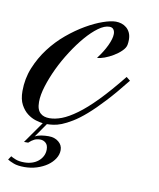

<svg xmlns="http://www.w3.org/2000/svg" viewBox="-143 -402 493 597"><g transform="rotate(10 103.0 -103.5)"><path d="M250.5 -177.7Q217.3 -135.7 189.7 -106Q162.1 -76.2 139.4 -56.4Q116.7 -36.6 98.1 -25.4Q79.6 -14.2 65.2 -8.5Q50.8 -2.9 39.3 -1.5Q27.8 0 19.5 0L-11.2 44.4Q-2.9 39.6 8.8 37.8Q20.5 36.1 31.7 36.1Q50.8 36.1 63.2 46.4Q75.7 56.6 75.7 72.3Q75.7 86.4 67.4 99.4Q59.1 112.3 45.2 122.1Q31.2 131.8 12.7 137.7Q-5.9 143.6 -26.4 143.6Q-47.9 143.6 -60.5 138.7Q-73.2 133.8 -80.1 129.4L-72.3 117.7Q-67.9 120.6 -57.1 125Q-46.4 129.4 -29.3 129.4Q-16.1 129.4 -4.9 125.7Q6.3 122.1 14.6 115.2Q22.9 108.4 27.8 98.9Q32.7 89.4 32.7 78.1Q32.7 64 25.1 57.4Q17.6 50.8 7.8 50.8Q-2.9 50.8 -11 54.7Q-19 58.6 -27.8 66.9H-41L6.3 -0.5Q-2.9 -1.5 -16.6 -5.6Q-30.3 -9.8 -42.7 -19.3Q-55.2 -28.8 -64.2 -45.4Q-73.2 -62 -73.2 -88.4Q-73.2 -127.4 -59.1 -162.1Q-44.9 -196.8 -22.7 -226.1Q-0.5 -255.4 27.3 -278.6Q55.2 -301.8 83 -317.9Q110.8 -334 135.3 -342.5Q159.7 -351.1 175.8 -351.1Q184.6 -351.1 193.4 -348.4Q202.1 -345.7 209.2 -339.8Q216.3 -334 220.7 -324.7Q225.1 -315.4 225.1 -302.2Q225.1 -293.9 223.6 -286.1Q221.7 -276.4 211.4 -266.4Q201.2 -256.3 187.7 -248.3Q174.3 -240.2 160.4 -235.1Q146.5 -230 137.2 -230Q154.8 -252.9 165.3 -275.1Q175.8 -297.4 175.8 -312Q175.8 -320.8 171.6 -326.4Q167.5 -332 158.7 -332Q143.1 -332 124 -318.1Q105 -304.2 85.7 -281.7Q66.4 -259.3 47.9 -230.5Q29.3 -201.7 15.1 -171.9Q1 -142.1 -7.8 -113.8Q-16.6 -85.4 -16.6 -64Q-16.6 -51.3 -13.7 -42.7Q-10.7 -34.2 -5.1 -29.1Q0.5 -23.9 7.8 -21.7Q15.1 -19.5 23.9 -19.5Q41.5 -19.5 62.3 -27.3Q83 -35.2 109.1 -54.2Q135.3 -73.2 167 -105.7Q198.7 -138.2 238.3 -187.5Z"/></g></svg>

Font: Dynalight
Style: Regular
Weight: 400
Version: Version 1.000